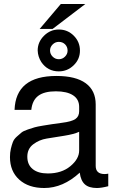

<svg xmlns="http://www.w3.org/2000/svg" viewBox="-20 -920 583 963"><path d="M53 -369Q59 -539 263 -539Q360 -539 410 -502.5Q460 -466 460 -396V-88Q460 -47 505 -47Q514 -47 523 -49V14Q488 23 466 23Q426 23 405.5 4.5Q385 -14 380 -54Q296 23 202 23Q123 23 76.5 -19Q30 -61 30 -132Q30 -155 34.5 -174Q39 -193 44.5 -207.5Q50 -222 64 -234.5Q78 -247 87.5 -255Q97 -263 119.5 -270.5Q142 -278 154 -281.5Q166 -285 196 -290Q226 -295 240 -297Q254 -299 290 -304Q339 -310 358 -323Q377 -336 377 -362V-384Q377 -422 346.5 -442Q316 -462 260 -462Q202 -462 172 -439.5Q142 -417 137 -369ZM220 -50Q289 -50 333 -86.5Q377 -123 377 -165V-259Q352 -247 301.5 -239Q251 -231 214 -225Q177 -219 147 -196.5Q117 -174 117 -134Q117 -94 144 -72Q171 -50 220 -50ZM275 -772Q319 -772 350 -741Q381 -710 381 -666Q381 -623 349.5 -592.5Q318 -562 275 -562Q219 -562 187 -609Q170 -636 169 -667Q169 -709 200.5 -740.5Q232 -772 275 -772ZM275 -710Q257 -710 244 -697Q231 -684 231 -667Q231 -649 244 -636Q257 -623 275 -623Q293 -623 306 -636Q319 -649 319 -666Q319 -685 306.5 -697.5Q294 -710 275 -710ZM285 -900H408L244 -775H179Z"/></svg>

Font: ColatingCofangSans
Style: Regular
Weight: 400
Foundry: GNU
Version: Version 412.227;June 27, 2022;FontCreator 11.0.0.2412 32-bit